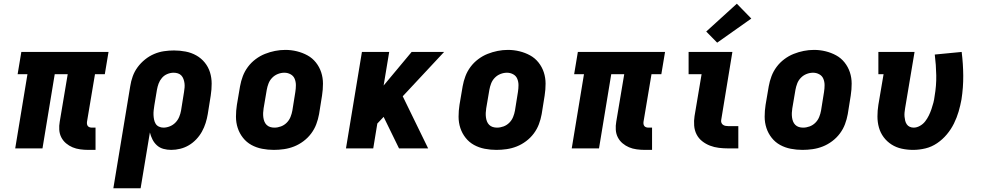

<svg xmlns="http://www.w3.org/2000/svg" viewBox="-20 -800 5290 1035"><path d="M456 8Q434 8 412 5Q390 2 371 -6Q352 -14 336 -27.5Q320 -41 310.5 -59.5Q301 -78 299.5 -100Q298 -122 302 -144L345 -400H275L209 0H62L128 -400H75L95 -520H565L545 -400H492L449 -144Q448 -137 449 -131Q450 -125 453.5 -120.5Q457 -116 463 -114Q469 -112 476 -112H495V8Z M591 215 682 -335Q686 -362 695.5 -388.5Q705 -415 722 -438Q739 -461 762 -479.5Q785 -498 811 -509Q837 -520 864 -524Q891 -528 918 -528Q950 -528 981 -522Q1012 -516 1038.5 -501Q1065 -486 1084 -462.5Q1103 -439 1112 -410Q1121 -381 1121 -349Q1121 -317 1116 -285L1100 -185Q1096 -161 1088.5 -137Q1081 -113 1068.5 -90.5Q1056 -68 1038 -49Q1020 -30 998 -17Q976 -4 951.5 2Q927 8 903 8Q881 8 861 2.5Q841 -3 826 -16.5Q811 -30 802 -48Q793 -66 788 -86L738 215ZM861 -112Q878 -112 895.5 -119Q913 -126 926 -139.5Q939 -153 946 -170Q953 -187 956 -204L972 -304Q974 -316 975 -328Q976 -340 974.5 -351.5Q973 -363 969 -374Q965 -385 957.5 -393Q950 -401 939 -404.5Q928 -408 916 -408Q899 -408 882 -401Q865 -394 853 -380Q841 -366 835 -349.5Q829 -333 826 -316L812 -232Q810 -219 808.5 -206Q807 -193 807.5 -180.5Q808 -168 810.5 -155.5Q813 -143 819 -133Q825 -123 836.5 -117.5Q848 -112 861 -112Z M1456 8Q1424 8 1393 2Q1362 -4 1335.5 -18.5Q1309 -33 1290 -57Q1271 -81 1261.5 -110Q1252 -139 1252 -171Q1252 -203 1257 -235L1274 -335Q1279 -363 1289 -389.5Q1299 -416 1316.5 -439.5Q1334 -463 1358 -481Q1382 -499 1408.5 -509.5Q1435 -520 1462.5 -525.5Q1490 -531 1518 -531Q1550 -531 1580.5 -523.5Q1611 -516 1637.5 -501.5Q1664 -487 1683 -463Q1702 -439 1711.5 -410Q1721 -381 1721 -349Q1721 -317 1716 -285L1700 -185Q1695 -157 1685 -130.5Q1675 -104 1657.5 -80.5Q1640 -57 1616 -39Q1592 -21 1565.5 -10.5Q1539 0 1511 4Q1483 8 1456 8ZM1459 -112Q1477 -112 1494.5 -118.5Q1512 -125 1525.5 -138.5Q1539 -152 1546 -169.5Q1553 -187 1556 -204L1572 -304Q1575 -323 1575 -341Q1575 -359 1568.5 -375Q1562 -391 1546.5 -399.5Q1531 -408 1513 -408Q1495 -408 1477.5 -401Q1460 -394 1447 -380.5Q1434 -367 1427.5 -350Q1421 -333 1418 -316L1401 -216Q1399 -204 1398.5 -191.5Q1398 -179 1399.5 -167.5Q1401 -156 1405 -145.5Q1409 -135 1417 -127Q1425 -119 1436 -115.5Q1447 -112 1459 -112Z M1845 0 1931 -520H2078L2048 -339L2199 -520H2374L2151 -281L2288 0H2131L2048 -170L2014 -134L1992 0Z M2656 8Q2624 8 2593 2Q2562 -4 2535.5 -18.5Q2509 -33 2490 -57Q2471 -81 2461.5 -110Q2452 -139 2452 -171Q2452 -203 2457 -235L2474 -335Q2479 -363 2489 -389.5Q2499 -416 2516.5 -439.5Q2534 -463 2558 -481Q2582 -499 2608.5 -509.5Q2635 -520 2662.5 -525.5Q2690 -531 2718 -531Q2750 -531 2780.5 -523.5Q2811 -516 2837.5 -501.5Q2864 -487 2883 -463Q2902 -439 2911.5 -410Q2921 -381 2921 -349Q2921 -317 2916 -285L2900 -185Q2895 -157 2885 -130.5Q2875 -104 2857.5 -80.5Q2840 -57 2816 -39Q2792 -21 2765.5 -10.5Q2739 0 2711 4Q2683 8 2656 8ZM2659 -112Q2677 -112 2694.5 -118.5Q2712 -125 2725.5 -138.5Q2739 -152 2746 -169.5Q2753 -187 2756 -204L2772 -304Q2775 -323 2775 -341Q2775 -359 2768.5 -375Q2762 -391 2746.5 -399.5Q2731 -408 2713 -408Q2695 -408 2677.5 -401Q2660 -394 2647 -380.5Q2634 -367 2627.5 -350Q2621 -333 2618 -316L2601 -216Q2599 -204 2598.5 -191.5Q2598 -179 2599.5 -167.5Q2601 -156 2605 -145.5Q2609 -135 2617 -127Q2625 -119 2636 -115.5Q2647 -112 2659 -112Z M3456 8Q3434 8 3412 5Q3390 2 3371 -6Q3352 -14 3336 -27.5Q3320 -41 3310.5 -59.5Q3301 -78 3299.5 -100Q3298 -122 3302 -144L3345 -400H3275L3209 0H3062L3128 -400H3075L3095 -520H3565L3545 -400H3492L3449 -144Q3448 -137 3449 -131Q3450 -125 3453.5 -120.5Q3457 -116 3463 -114Q3469 -112 3476 -112H3495V8Z M3907 0Q3881 0 3855.5 -3Q3830 -6 3807 -15Q3784 -24 3765 -39Q3746 -54 3735 -75.5Q3724 -97 3722 -123Q3720 -149 3724 -174L3762 -400H3692V-520H3928L3868 -155Q3866 -147 3868.5 -139.5Q3871 -132 3877 -127.5Q3883 -123 3891 -121.5Q3899 -120 3907 -120H3960V0ZM3846 -570 3787 -630 3952 -780 4030 -700Z M4306 8Q4274 8 4243 2Q4212 -4 4185.5 -18.5Q4159 -33 4140 -57Q4121 -81 4111.5 -110Q4102 -139 4102 -171Q4102 -203 4107 -235L4124 -335Q4129 -363 4139 -389.5Q4149 -416 4166.5 -439.5Q4184 -463 4208 -481Q4232 -499 4258.5 -509.5Q4285 -520 4312.5 -525.5Q4340 -531 4368 -531Q4400 -531 4430.5 -523.5Q4461 -516 4487.5 -501.5Q4514 -487 4533 -463Q4552 -439 4561.5 -410Q4571 -381 4571 -349Q4571 -317 4566 -285L4550 -185Q4545 -157 4535 -130.5Q4525 -104 4507.5 -80.5Q4490 -57 4466 -39Q4442 -21 4415.5 -10.5Q4389 0 4361 4Q4333 8 4306 8ZM4309 -112Q4327 -112 4344.5 -118.5Q4362 -125 4375.5 -138.5Q4389 -152 4396 -169.5Q4403 -187 4406 -204L4422 -304Q4425 -323 4425 -341Q4425 -359 4418.5 -375Q4412 -391 4396.5 -399.5Q4381 -408 4363 -408Q4345 -408 4327.5 -401Q4310 -394 4297 -380.5Q4284 -367 4277.5 -350Q4271 -333 4268 -316L4251 -216Q4249 -204 4248.5 -191.5Q4248 -179 4249.5 -167.5Q4251 -156 4255 -145.5Q4259 -135 4267 -127Q4275 -119 4286 -115.5Q4297 -112 4309 -112Z M4902 8Q4871 8 4841 1.5Q4811 -5 4786 -21Q4761 -37 4743.5 -60.5Q4726 -84 4718 -112.5Q4710 -141 4710 -172.5Q4710 -204 4715 -235L4743 -400H4715V-520H4910L4859 -216Q4857 -204 4856 -193Q4855 -182 4856 -171Q4857 -160 4859.5 -149.5Q4862 -139 4868 -130Q4874 -121 4884 -116.5Q4894 -112 4905 -112Q4922 -112 4939 -121.5Q4956 -131 4967.5 -146Q4979 -161 4987 -177.5Q4995 -194 5001 -211.5Q5007 -229 5011.5 -246Q5016 -263 5018 -281Q5028 -338 5027 -394Q5026 -450 5019 -506L5164 -520Q5172 -456 5172.5 -392.5Q5173 -329 5163 -264Q5157 -231 5147.5 -198.5Q5138 -166 5122.5 -134.5Q5107 -103 5084 -75.5Q5061 -48 5031.5 -28Q5002 -8 4968.5 0Q4935 8 4902 8Z"/></svg>

Font: Iosevka Etoile Heavy Oblique
Style: Regular
Weight: 900
Italic angle: -9°
Designer: Belleve Invis
Foundry: Belleve Invis
Version: Version 15.5.2; ttfautohint (v1.8.4)